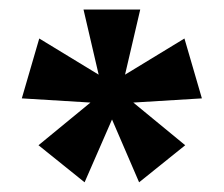

<svg xmlns="http://www.w3.org/2000/svg" viewBox="-20 -603 471 404"><path d="M158 -219.4 61 -297.4 170.3 -387.2 25.9 -396 62.6 -522 187.6 -445.9 155.7 -583H275.1L243.1 -445.9L368.1 -522L404.8 -396L260.5 -387.2L369.7 -297.4L272.7 -219.4L215.7 -351.6Z"/></svg>

Font: Rokkitt SemiBold
Style: Regular
Weight: 600
Designer: Vernon Adams
Foundry: Vernon Adams
Version: Version 3.103